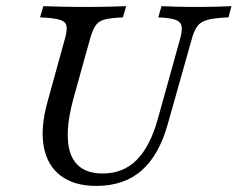

<svg xmlns="http://www.w3.org/2000/svg" viewBox="-20 -591 770 622"><path d="M291.9 11.3Q220.2 11.3 176.6 -21.8Q133.1 -54.8 121.8 -115.7Q110.5 -176.6 133.9 -261.3L190.3 -465.3Q198.4 -494.4 195.2 -508.1Q191.9 -521.8 172.2 -527.4Q152.4 -533.1 109.7 -534.7L120.2 -571Q142.7 -570.2 178.2 -569.4Q213.7 -568.5 258.9 -568.5Q298.4 -568.5 331.9 -569.4Q365.3 -570.2 388.7 -571L378.2 -534.7Q338.7 -533.1 319 -527.8Q299.2 -522.6 289.5 -508.1Q279.8 -493.5 271.8 -465.3L218.5 -274.2Q185.5 -154 209.3 -91.5Q233.1 -29 312.9 -29Q378.2 -29 421.8 -71.8Q465.3 -114.5 490.3 -202.4L562.9 -462.9Q571 -491.9 568.1 -506.5Q565.3 -521 548 -527Q530.6 -533.1 492.7 -534.7L503.2 -571Q521.8 -570.2 550.8 -569.4Q579.8 -568.5 616.1 -568.5Q653.2 -568.5 682.3 -569.4Q711.3 -570.2 729.8 -571L720.2 -534.7Q676.6 -533.1 653.6 -527Q630.6 -521 619.8 -506.9Q608.9 -492.7 600.8 -462.9L523.4 -188.7Q495.2 -87.9 438.3 -38.3Q381.5 11.3 291.9 11.3Z"/></svg>

Font: Playfair 9pt
Style: Italic
Weight: 400
Italic angle: -15.6°
Designer: Claus Eggers Sørensen
Foundry: Claus Eggers Sørensen
Version: Version 2.001;gftools[0.9.30]